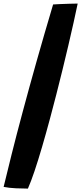

<svg xmlns="http://www.w3.org/2000/svg" viewBox="-112 -789 459 1086"><path d="M45.8 277.8Q16.1 277.8 -22.3 276Q-60.8 274.2 -91.5 268.1Q-73.6 194 -46.6 85.4Q-19.5 -23.1 17.4 -160.5Q51.8 -289 94.6 -440.9Q137.5 -592.9 188.4 -763.8Q200.1 -764.8 225.5 -765.8Q250.9 -766.8 279.2 -767.8Q307.6 -768.8 327.4 -768.8Q317.1 -719.9 303.9 -659.9Q290.6 -600 274.8 -532.9Q259 -465.9 241.8 -395.4Q224.5 -325 206.6 -254.8Q188.8 -184.5 170.8 -118.2Q148.2 -34.2 126 41.8Q103.8 117.9 83.4 178.5Q63 239.1 45.8 277.8Z"/></svg>

Font: Grandstander Thin
Style: Italic
Weight: 100
Italic angle: -15°
Designer: Tyler Finck
Foundry: Etcetera Type Co
Version: Version 1.200